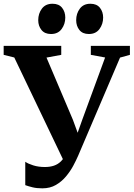

<svg xmlns="http://www.w3.org/2000/svg" viewBox="-38 -987 712 1022"><path d="M187.5 15.5Q157.5 15.5 135.2 10Q113 4.5 96.5 -1.5V-126Q111 -115.5 138.8 -106.8Q166.5 -98 201 -98Q228 -98 249.2 -105.2Q270.5 -112.5 286.2 -128Q302 -143.5 312.5 -168L311.5 -109L38 -681L-18.5 -695V-743H288V-695L209.5 -680.5L350 -349.5L394.5 -228L355.5 -224.5L400 -350L521.5 -681L445.5 -695V-743H653.5V-695L601 -680.5L377.5 -157Q367.5 -134 351.8 -104.5Q336 -75 313.2 -47.8Q290.5 -20.5 259.5 -2.5Q228.5 15.5 187.5 15.5ZM233 -806Q200 -806 182.8 -827.5Q165.5 -849 165.5 -879.5Q165.5 -915 185 -941Q204.5 -967 241 -967H242Q275.5 -967 292.5 -945.5Q309.5 -924 309.5 -893.5Q309.5 -859 290 -832.5Q270.5 -806 234 -806ZM434.5 -806Q401.5 -806 384.5 -827.5Q367.5 -849 367.5 -879.5Q367.5 -915 387 -941Q406.5 -967 442.5 -967H443.5Q477 -967 494 -945.5Q511 -924 511 -893.5Q511 -859 491.5 -832.5Q472 -806 435.5 -806Z"/></svg>

Font: Merriweather 60pt
Style: Bold
Weight: 700
Version: Version 2.100